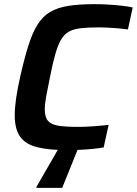

<svg xmlns="http://www.w3.org/2000/svg" viewBox="-20 -716 660 926"><path d="M306 8Q216 8 159.5 -6Q103 -20 77 -57Q51 -94 51 -160Q51 -195 57.5 -240.5Q64 -286 77 -344Q97 -433 116.5 -495Q136 -557 160.5 -596.5Q185 -636 220.5 -657.5Q256 -679 308.5 -687.5Q361 -696 436 -696Q467 -696 501.5 -694Q536 -692 567 -688.5Q598 -685 620 -680L597 -574Q567 -578 541 -580Q515 -582 494.5 -583Q474 -584 459 -584Q406 -584 370 -580Q334 -576 311.5 -563Q289 -550 274 -524Q259 -498 246.5 -454Q234 -410 221 -344Q210 -291 203 -252.5Q196 -214 196 -188Q196 -151 211.5 -133Q227 -115 262.5 -109.5Q298 -104 357 -104Q390 -104 431.5 -107Q473 -110 504 -114L480 -5Q458 -1 428 2Q398 5 366.5 6.5Q335 8 306 8ZM156 190V185L273 -18H362V-13L280 190Z"/></svg>

Font: Saira Thin SemiBold
Style: Italic
Weight: 600
Italic angle: -12°
Version: Version 1.101